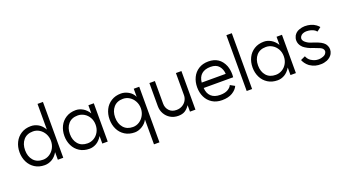

<svg xmlns="http://www.w3.org/2000/svg" viewBox="-66 -1455 4321 2398"><g transform="rotate(-20 2095.0 -256.0)"><path d="M471 -251Q471 -303 447.5 -346Q424 -389 384.5 -414Q345 -439 299 -439Q217 -439 172 -386.5Q127 -334 127 -251Q127 -168 172 -115.5Q217 -63 299 -63Q345 -63 384.5 -88Q424 -113 447.5 -156Q471 -199 471 -251ZM296 -510Q348 -510 394.5 -483Q441 -456 471 -401V-742H543V0H471V-101Q440 -46 393.5 -19Q347 8 296 8Q221 8 166 -27Q111 -62 82 -121Q53 -180 53 -251Q53 -322 82 -381Q111 -440 166 -475Q221 -510 296 -510Z M1064 -250Q1064 -304 1040 -346Q1016 -388 976.5 -411.5Q937 -435 892 -435Q811 -435 766.5 -383.5Q722 -332 722 -250Q722 -168 766.5 -116.5Q811 -65 892 -65Q937 -65 976.5 -88Q1016 -111 1040 -153.5Q1064 -196 1064 -250ZM891 -506Q938 -506 983.5 -480Q1029 -454 1062 -401V-509H1134V0H1062V-100Q1028 -44 983.5 -18.5Q939 7 891 7Q816 7 761 -28Q706 -63 677.5 -121.5Q649 -180 649 -250Q649 -321 677.5 -379Q706 -437 761 -471.5Q816 -506 891 -506Z M1665 -251Q1665 -302 1641.5 -345Q1618 -388 1579 -412.5Q1540 -437 1494 -437Q1414 -437 1369 -385Q1324 -333 1324 -251Q1324 -168 1369 -115.5Q1414 -63 1494 -63Q1540 -63 1579 -88Q1618 -113 1641.5 -156Q1665 -199 1665 -251ZM1493 -508Q1543 -508 1592.5 -480Q1642 -452 1665 -401V-509H1738V230H1665V-100Q1641 -52 1591.5 -22Q1542 8 1493 8Q1418 8 1362.5 -27Q1307 -62 1278.5 -121Q1250 -180 1250 -251Q1250 -321 1278.5 -379.5Q1307 -438 1362.5 -473Q1418 -508 1493 -508Z M2077 -77Q2122 -77 2156.5 -97.5Q2191 -118 2209 -150.5Q2227 -183 2227 -218V-513H2300V0H2227V-86Q2197 -42 2162.5 -21Q2128 0 2074 0Q2016 0 1970.5 -27Q1925 -54 1899 -100Q1873 -146 1873 -201V-509H1946V-209Q1946 -154 1981 -115.5Q2016 -77 2077 -77Z M2658 -438Q2583 -438 2539.5 -401Q2496 -364 2489 -291H2808Q2805 -352 2769 -395Q2733 -438 2658 -438ZM2655 -511Q2806 -511 2863 -373Q2883 -319 2883 -256Q2883 -234 2881 -219H2489Q2493 -147 2535.5 -107Q2578 -67 2656 -67Q2718 -67 2756.5 -89Q2795 -111 2808 -142L2868 -109Q2847 -62 2793 -29.5Q2739 3 2655 3Q2580 3 2525.5 -31.5Q2471 -66 2443 -124.5Q2415 -183 2415 -254Q2415 -325 2443 -383.5Q2471 -442 2525.5 -476.5Q2580 -511 2655 -511Z M3053 -742V0H2981V-742Z M3565 -250Q3565 -304 3541 -346Q3517 -388 3477.5 -411.5Q3438 -435 3393 -435Q3312 -435 3267.5 -383.5Q3223 -332 3223 -250Q3223 -168 3267.5 -116.5Q3312 -65 3393 -65Q3438 -65 3477.5 -88Q3517 -111 3541 -153.5Q3565 -196 3565 -250ZM3392 -506Q3439 -506 3484.5 -480Q3530 -454 3563 -401V-509H3635V0H3563V-100Q3529 -44 3484.5 -18.5Q3440 7 3392 7Q3317 7 3262 -28Q3207 -63 3178.5 -121.5Q3150 -180 3150 -250Q3150 -321 3178.5 -379Q3207 -437 3262 -471.5Q3317 -506 3392 -506Z M3822 -39Q3793 -61 3775 -87Q3757 -113 3751 -131L3812 -159Q3828 -119 3860 -96Q3889 -78 3912 -71Q3935 -64 3964 -64Q3976 -64 3992.5 -67Q4009 -70 4023 -76Q4040 -83 4048.5 -90Q4057 -97 4064 -109Q4072 -122 4072 -135Q4072 -150 4059 -167Q4050 -178 4028.5 -188Q4007 -198 3947 -220L3912 -232Q3880 -244 3848 -265Q3823 -280 3808 -300Q3795 -315 3786.5 -336Q3778 -357 3778 -381Q3778 -412 3793 -441Q3817 -482 3859.5 -497.5Q3902 -513 3937 -513Q4024 -513 4083 -470Q4105 -453 4119 -436L4066 -395Q4056 -407 4044 -416Q4000 -446 3932 -446Q3908 -445 3886.5 -436Q3865 -427 3853 -407Q3845 -392 3845 -378Q3845 -363 3859 -345Q3867 -335 3886 -321Q3911 -303 3932 -297L3967 -285Q4030 -265 4062 -247Q4094 -229 4110 -210Q4121 -197 4129.5 -176.5Q4138 -156 4138 -133Q4138 -104 4123 -75Q4100 -35 4051 -13Q4033 -6 4012 -1.5Q3991 3 3974 3Q3932 5 3896 -4.5Q3860 -14 3822 -39Z"/></g></svg>

Font: SUIT
Style: Regular
Weight: 400
Designer: Sunn Youn; Korean Glyphs from Source Han Sans (Sandoll Communications; Soo-young Jang, Joo-yeon Kang)
Foundry: Sunn
Version: Version 1.140